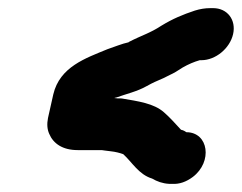

<svg xmlns="http://www.w3.org/2000/svg" viewBox="-20 -497 595 472"><path d="M504 -477H497C484 -477 472 -475 459 -471C429 -461 405 -451 377 -434C348 -415 330 -411 297 -394L296 -393C281 -390 259 -381 244 -376C191 -354 127 -333 111 -265L98 -207C95 -192 96 -179 101 -168C111 -144 134 -128 171 -128H227C229 -128 232 -128 237 -127L253 -125C263 -124 275 -121 283 -118C305 -98 321 -68 354 -58C366 -51 379 -46 396 -45H404C421 -44 438 -50 454 -62C503 -99 493 -172 438 -172C434 -175 430 -177 425 -178C411 -193 399 -207 383 -221C358 -243 320 -248 279 -255C272 -255 266 -255 261 -256C263 -257 264 -257 265 -257C290 -266 317 -272 340 -285C358 -295 364 -297 382 -305L398 -313C407 -317 417 -323 429 -331C443 -339 457 -345 471 -349H475C510 -349 545 -378 553 -413C561 -448 539 -477 504 -477Z"/></svg>

Font: Electronic
Style: SuThkIt
Weight: 900
Version: Version 1.011